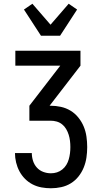

<svg xmlns="http://www.w3.org/2000/svg" viewBox="-20 -1006 540 1026"><path d="M252 0Q227 0 202 -4.5Q177 -9 154.5 -20.5Q132 -32 114 -50Q96 -68 84 -90.5Q72 -113 66 -138Q60 -163 60 -188H150Q150 -167 156.5 -146.5Q163 -126 177 -110.5Q191 -95 211 -87.5Q231 -80 252 -80Q269 -80 284.5 -85Q300 -90 313 -100.5Q326 -111 334.5 -125Q343 -139 347.5 -155Q352 -171 354 -187Q356 -203 356 -220Q356 -237 354 -253.5Q352 -270 347 -286Q342 -302 333.5 -316.5Q325 -331 312 -341.5Q299 -352 283 -356.5Q267 -361 250 -361H137V-441L302 -655H62V-735H410V-655L245 -441H250Q278 -441 305.5 -435Q333 -429 357 -414.5Q381 -400 399 -377.5Q417 -355 427.5 -329.5Q438 -304 442 -276Q446 -248 446 -220Q446 -192 442 -164.5Q438 -137 427.5 -111Q417 -85 399.5 -63Q382 -41 358.5 -26.5Q335 -12 307.5 -6Q280 0 252 0ZM199 -815 108 -955 153 -986 250 -874 347 -986 392 -955 301 -815Z"/></svg>

Font: Iosevka Term Medium
Style: Regular
Weight: 500
Monospace: yes
Designer: Belleve Invis
Foundry: Belleve Invis
Version: Version 26.3.1